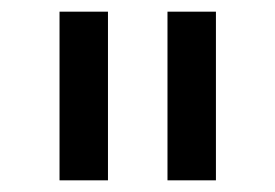

<svg xmlns="http://www.w3.org/2000/svg" viewBox="-20 -760 472 329"><path d="M350 -451V-740H267V-451ZM165 -451V-740H82V-451Z"/></svg>

Font: IBM Plex Devanagari Text
Style: Regular
Weight: 450
Designer: Mike Abbink, Paul van der Laan, Pieter van Rosmalen, Erin McLaughlin
Foundry: Bold Monday
Version: Version 1.0